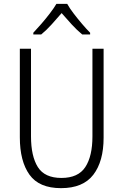

<svg xmlns="http://www.w3.org/2000/svg" viewBox="-20 -967 640 997"><path d="M297 10Q183 10 133 -60Q83 -130 83 -254V-714H141V-259Q141 -156 176.5 -99.5Q212 -43 299 -43Q386 -43 423 -99.5Q460 -156 460 -259V-714H518V-252Q518 -129 464.5 -59.5Q411 10 297 10ZM153 -797Q172 -817 195 -843.5Q218 -870 239 -897.5Q260 -925 273 -947H329Q341 -925 362 -897.5Q383 -870 406 -843Q429 -816 448 -797V-788H407Q380 -810 352 -840.5Q324 -871 300 -899Q276 -871 248.5 -840.5Q221 -810 194 -788H153Z"/></svg>

Font: Noto Sans Mono Light
Style: Regular
Weight: 300
Designer: Monotype Design Team
Foundry: Monotype Imaging Inc.
Version: Version 2.014; ttfautohint (v1.8.4.7-5d5b)